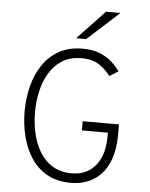

<svg xmlns="http://www.w3.org/2000/svg" viewBox="-61 -971 806 1032"><g transform="rotate(5 342.0 -454.5)"><path d="M360.5 12Q285 12 231.5 -18.2Q178 -48.5 144.5 -100.2Q111 -152 95.2 -216.8Q79.5 -281.5 79.5 -350Q79.5 -420.5 96 -485.5Q112.5 -550.5 146.8 -601.5Q181 -652.5 234.2 -682.2Q287.5 -712 360.5 -712Q415 -712 453.8 -696.5Q492.5 -681 519 -657Q545.5 -633 563.5 -607L516 -578Q492.5 -611 456 -635.8Q419.5 -660.5 360.5 -660.5Q297.5 -660.5 254.5 -632.8Q211.5 -605 185 -559.2Q158.5 -513.5 147 -458.8Q135.5 -404 135.5 -350Q135.5 -289.5 148.5 -234Q161.5 -178.5 188.5 -134.5Q215.5 -90.5 258.2 -65Q301 -39.5 360.5 -39.5Q413.5 -39.5 452.8 -64.5Q492 -89.5 513.8 -137.8Q535.5 -186 535.5 -256.5V-274H395V-323.5H591V-272.5Q591 -174.5 561 -111.5Q531 -48.5 478.8 -18.2Q426.5 12 360.5 12ZM321 -765 469 -921H547L375 -765Z"/></g></svg>

Font: Overpass ExtraLight
Style: Regular
Weight: 250
Designer: Delve Withrington, Dave Bailey, Thomas Jockin
Foundry: Delve Fonts LLC
Version: Version 4.000